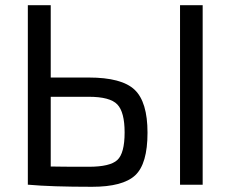

<svg xmlns="http://www.w3.org/2000/svg" viewBox="-20 -710 886 738"><path d="M175 -412H321Q448 -412 497.5 -365Q547 -318 547 -200Q547 -80 499.5 -36Q452 8 334 8Q176 8 89 0H87V-690H175ZM759 -690V0H672V-690ZM175 -338V-70Q213 -69 321 -69Q403 -69 431 -95Q459 -121 459 -201Q459 -279 431 -308.5Q403 -338 321 -338Z"/></svg>

Font: Exo 2.0
Style: Regular
Weight: 400
Designer: Natanael Gama
Version: Version 1.001;PS 001.001;hotconv 1.0.70;makeotf.lib2.5.58329